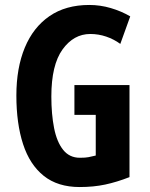

<svg xmlns="http://www.w3.org/2000/svg" viewBox="-20 -744 603 774"><path d="M280 -401H502V-30Q451 -10 404 0Q357 10 301 10Q213 10 156.5 -35Q100 -80 73 -163Q46 -246 46 -359Q46 -470 80 -552Q114 -634 179.5 -679Q245 -724 340 -724Q384 -724 426.5 -711.5Q469 -699 505 -678L465 -567Q439 -586 408 -596.5Q377 -607 344 -607Q277 -607 232 -544.5Q187 -482 187 -355Q187 -284 198 -228Q209 -172 234.5 -140Q260 -108 302 -108Q325 -108 337 -110.5Q349 -113 366 -117V-281H280Z"/></svg>

Font: Noto Sans Sinhala UI ExtraCondensed
Style: Bold
Weight: 700
Width: 2
Designer: Jelle Bosma - Monotype Design Team
Foundry: Monotype Imaging Inc.
Version: Version 2.006; ttfautohint (v1.8.4.7-5d5b)